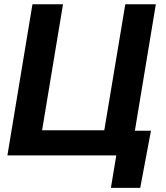

<svg xmlns="http://www.w3.org/2000/svg" viewBox="-20 -748 797 924"><path d="M609.4 0H15.6L136.2 -727.5H283.2L182.6 -121.1H481.9L583 -727.5H730ZM513.7 156.2 539.6 0H497.6L517.1 -118.7H706.5L654.8 156.2Z"/></svg>

Font: Inter 24pt
Style: Bold Italic
Weight: 700
Italic angle: -9.3988°
Version: Version 4.001;git-66647c0bb